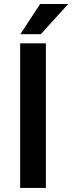

<svg xmlns="http://www.w3.org/2000/svg" viewBox="-20 -924 355 944"><path d="M177.2 -904.3H315.4L180.7 -755.9H80.1ZM205.6 0H79.1V-710.9H205.6Z"/></svg>

Font: Robert Sans
Style: Bold
Weight: 700
Designer: Christian Robertson (extended by Adam Twardoch)
Foundry: Google
Version: Version 12.135;April 2, 2019;FontCreator 11.5.0.2425 64-bit;